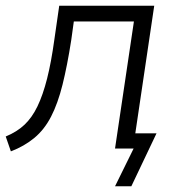

<svg xmlns="http://www.w3.org/2000/svg" viewBox="-23 -519 629 671"><path d="M379 132 444 0H381L390 -53H524L436 132ZM15 10 -3 -42Q36 -58 62.5 -83Q89 -108 108 -147.5Q127 -187 141.5 -244Q156 -301 167 -381L184 -499H516L442 0H379L445 -444H235L226 -379Q212 -289 195.5 -223Q179 -157 155.5 -111.5Q132 -66 97 -37Q62 -8 15 10Z"/></svg>

Font: Nunitoga
Style: Light Italic
Weight: 300
Italic angle: -9°
Designer: Vernon Adams
Foundry: Vernon Adams
Version: Version 1.0